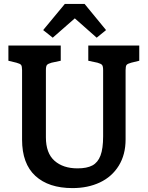

<svg xmlns="http://www.w3.org/2000/svg" viewBox="-20 -953 756 983"><path d="M93 -238V-594Q93 -614 88 -620.5Q83 -627 64 -632L23 -642V-720H291V-642L244 -632Q226 -627 220.5 -620.5Q215 -614 215 -594V-250Q215 -169 259 -130Q303 -91 377 -91Q425 -91 453 -106Q481 -121 494.5 -156.5Q508 -192 508 -255V-594Q508 -614 502.5 -620.5Q497 -627 479 -632L432 -642V-720H693V-642L652 -632Q633 -627 628 -620.5Q623 -614 623 -594V-239Q623 -161 588 -104.5Q553 -48 491.5 -19Q430 10 351 10Q229 10 161 -52.5Q93 -115 93 -238ZM475 -760 363 -859 250 -760 201 -799 312 -933H413L523 -799Z"/></svg>

Font: Enriqueta SemiBold
Style: Regular
Weight: 600
Designer: Viviana Monsalve, Gustavo Ibarra
Foundry: 72Puntos
Version: Version 2.000